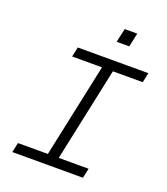

<svg xmlns="http://www.w3.org/2000/svg" viewBox="-158 -1001 967 1111"><g transform="rotate(20 325.0 -445.5)"><path d="M62 -60H246L369 -638H185L198 -698H633L620 -638H436L313 -60H497L484 0H49ZM417 -891H494L476 -806H398Z"/></g></svg>

Font: Azeret Mono Light
Style: Italic
Weight: 300
Italic angle: -12°
Designer: Martin Vácha
Foundry: Displaay
Version: Version 1.000; Glyphs 3.0.3, build 3074